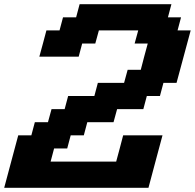

<svg xmlns="http://www.w3.org/2000/svg" viewBox="-20 -895 929 915"><path d="M0 0H687.5Q698.7 -42 720.9 -125.2Q743.2 -208.5 754.4 -250H566.9Q561.5 -229 550.5 -187.3Q539.6 -145.5 533.7 -125H221.2L237.8 -187.5H300.3L316.9 -250H379.4L396 -312.5H521L538.1 -375H663.1L679.7 -437.5H742.2L758.8 -500H821.3Q832.5 -541.5 855 -625Q877.4 -708.5 888.7 -750H826.2L842.8 -812.5H780.3L796.9 -875H359.4L342.8 -812.5H280.3L263.7 -750H201.2Q195.8 -729.5 184.6 -687.7Q173.3 -646 167.5 -625H355L371.6 -687.5H434.1L451.2 -750H638.7L621.6 -687.5H684.1Q678.2 -667 667.2 -625.2Q656.2 -583.5 650.9 -562.5H588.4L571.3 -500H446.3L429.7 -437.5H304.7L288.1 -375H225.6L208.5 -312.5H146L129.4 -250H66.9Q55.7 -208 33.4 -125Q11.2 -42 0 0Z"/></svg>

Font: Faithful 32x
Style: SemiboldOblique
Weight: 400
Foundry: Faithful Resource Pack
Version: Version 1.0; January 27, 2023